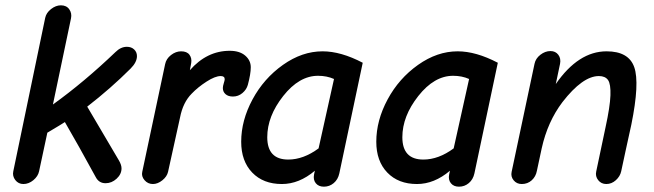

<svg xmlns="http://www.w3.org/2000/svg" viewBox="-20 -686 2460 722"><path d="M68 6Q49 6 37.5 -9Q26 -24 30 -42L150 -619Q154 -638 172 -652Q190 -666 209 -666Q230 -666 240.5 -651Q251 -636 247 -617L179 -293Q297 -378 414 -490Q434 -510 457 -510Q474 -510 484.5 -500Q495 -490 495 -475Q495 -452 471 -428Q397 -354 308 -285Q426 -85 427 -83Q437 -66 437 -53Q437 -31 418.5 -14Q400 3 377 3Q352 3 340 -20Q274 -141 224 -227Q217 -222 158 -187L127 -42Q123 -23 105.5 -8.5Q88 6 68 6Z M555 6Q536 6 523.5 -8.5Q511 -23 515 -40L601 -445Q605 -465 623 -479Q641 -493 661 -493Q683 -493 692.5 -480Q702 -467 699 -449L694 -422Q758 -495 844 -495Q881 -495 902 -477Q923 -459 923 -433Q923 -408 912 -367Q907 -349 891.5 -336Q876 -323 856 -323Q838 -323 828 -332Q818 -341 818 -355Q818 -362 821.5 -373Q825 -384 825 -388Q825 -400 810 -400Q789 -400 756.5 -379Q724 -358 701 -334Q668 -301 657 -244L612 -40Q608 -22 590.5 -8Q573 6 555 6Z M1040 6Q970 6 928.5 -37Q887 -80 887 -153Q887 -233 929.5 -312Q972 -391 1044 -442Q1116 -493 1193 -493Q1262 -493 1344 -450L1256 -34Q1251 -11 1235 2.5Q1219 16 1198 16Q1178 16 1167.5 3Q1157 -10 1161 -30L1164 -44Q1105 6 1040 6ZM1064 -86Q1121 -86 1178 -128L1236 -389Q1209 -401 1176 -401Q1105 -401 1045 -325Q985 -249 985 -170Q985 -86 1064 -86Z M1548 6Q1478 6 1436.5 -37Q1395 -80 1395 -153Q1395 -233 1437.5 -312Q1480 -391 1552 -442Q1624 -493 1701 -493Q1770 -493 1852 -450L1764 -34Q1759 -11 1743 2.5Q1727 16 1706 16Q1686 16 1675.5 3Q1665 -10 1669 -30L1672 -44Q1613 6 1548 6ZM1572 -86Q1629 -86 1686 -128L1744 -389Q1717 -401 1684 -401Q1613 -401 1553 -325Q1493 -249 1493 -170Q1493 -86 1572 -86Z M1942 6Q1923 6 1911.5 -8Q1900 -22 1904 -40L1990 -446Q1994 -466 2012 -480Q2030 -494 2050 -494Q2069 -494 2079.5 -480Q2090 -466 2086 -446L2070 -370Q2155 -493 2261 -493Q2344 -493 2365 -433.5Q2386 -374 2354 -217Q2345 -176 2333.5 -123.5Q2322 -71 2316 -42Q2312 -23 2296 -8.5Q2280 6 2260 6Q2241 6 2229.5 -8.5Q2218 -23 2222 -41Q2236 -109 2257 -207Q2274 -285 2275.5 -327.5Q2277 -370 2266.5 -385Q2256 -400 2232 -400Q2171 -400 2095 -302Q2039 -228 2017 -128L1999 -44Q1995 -22 1979.5 -8Q1964 6 1942 6Z"/></svg>

Font: Comic Neue
Style: Bold Italic
Weight: 700
Italic angle: -12°
Designer: Craig Rozynski
Foundry: Craig Rozynski
Version: Version 2.003